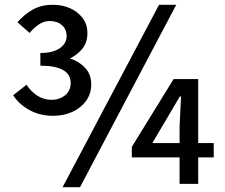

<svg xmlns="http://www.w3.org/2000/svg" viewBox="-20 -770 943 804"><path d="M203 -285Q148 -285 104.5 -308.5Q61 -332 35 -371L91 -415Q111 -385 137.5 -368.5Q164 -352 196 -352Q229 -352 252.5 -371Q276 -390 276 -423Q276 -459 243.5 -477Q211 -495 149 -495V-548Q201 -548 230 -568Q259 -588 259 -619Q259 -647 239.5 -664.5Q220 -682 188 -682Q164 -682 142.5 -667.5Q121 -653 104 -632L53 -677Q83 -711 118.5 -730.5Q154 -750 201 -750Q241 -750 273.5 -735.5Q306 -721 326 -694.5Q346 -668 346 -631Q346 -593 326 -567.5Q306 -542 273 -525Q310 -514 336 -486.5Q362 -459 362 -417Q362 -377 340 -347Q318 -317 282 -301Q246 -285 203 -285ZM242 14 646 -750H718L315 14ZM732 0V-240L738 -366H733L680 -276L618 -171H875V-111H532V-155L707 -439H810V0Z"/></svg>

Font: Noto Sans KR Thin Medium
Style: Regular
Weight: 500
Version: Version 2.004-H2;hotconv 1.0.118;makeotfexe 2.5.65603